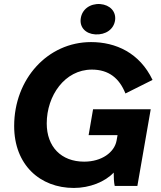

<svg xmlns="http://www.w3.org/2000/svg" viewBox="-20 -919 798 949"><path d="M345 10C423 10 499 -20 542 -66C542 -41 543 -18 547 0H659L725 -379H440L418 -251H561L556 -223C545 -166 483 -120 396 -120C282 -120 211 -194 211 -309C211 -446 300 -575 434 -575C518 -575 570 -532 600 -457L734 -524C670 -658 552 -711 430 -711C216 -711 50 -529 50 -296C50 -104 178 10 345 10ZM451 -749C502 -746 543 -774 549 -820C554 -862 524 -895 475 -899C425 -902 385 -873 379 -827C373 -784 403 -752 451 -749Z"/></svg>

Font: Fixel Display 20240404
Style: Bold Italic
Weight: 700
Italic angle: -10°
Designer: AlfaBravo + MacPaw
Foundry: Kyrylo Tkachov, Marchela Mozhyna, Serhii Makarenko, Maria Weinstein, Zakhar Kryvoshyya
Version: Version 1.211;Glyphs 3.2 (3225)